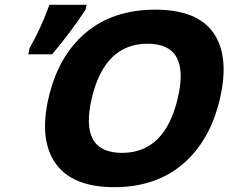

<svg xmlns="http://www.w3.org/2000/svg" viewBox="-20 -765 946 795"><path d="M181 -359Q221 -533 334.5 -629Q448 -725 623 -725Q797 -725 864 -628.5Q931 -532 891 -358Q851 -184 738.5 -87Q626 10 453 10Q280 10 210.5 -88Q141 -186 181 -359ZM485 -132Q663 -132 716 -358Q769 -584 591 -584Q413 -584 360 -358Q307 -132 485 -132ZM102 -564V-565Q149 -647 182 -738L185 -745H339L334 -724L333 -723Q273 -632 199 -544L196 -540H97Z"/></svg>

Font: Passageway
Style: BdIt
Weight: 700
Foundry: Ascender Corporation
Version: Version 1.11